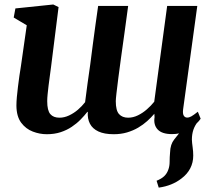

<svg xmlns="http://www.w3.org/2000/svg" viewBox="-20 -587 948 854"><path d="M686 247.5 676.5 217Q698.5 208 710.5 196.5Q722.5 185 728.5 168Q734.5 152.5 734.5 132.5Q734.5 112.5 736.5 90.5Q737.5 55 755 33.2Q772.5 11.5 786.5 -6.5L862.5 -49Q847 -30 840.2 -10Q833.5 10 833.5 34Q834 48 836.8 67.5Q839.5 87 839.5 105Q839.5 136 826.2 161.8Q813 187.5 787 207Q766.5 223 741.2 233.2Q716 243.5 686 247.5ZM207 -289Q204.5 -269 201.5 -247.8Q198.5 -226.5 196 -206Q193.5 -185.5 191.8 -167.8Q190 -150 190 -137Q190 -95.5 203.8 -79.5Q217.5 -63.5 244.5 -63.5Q266 -63.5 287.2 -73.5Q308.5 -83.5 326.8 -99.2Q345 -115 358.5 -132.5Q363.5 -173.5 369.5 -216.5Q375.5 -259.5 381.5 -301Q387 -345 392.8 -388.8Q398.5 -432.5 404.5 -475.5Q410.5 -518.5 416.5 -560.5H550Q542 -499.5 533.8 -441.2Q525.5 -383 518.5 -331.5Q511.5 -280 506.2 -239.2Q501 -198.5 498 -172Q495 -145.5 495 -137Q495 -95.5 509.5 -79.5Q524 -63.5 550 -63.5Q572 -63.5 593.5 -74Q615 -84.5 633.5 -100.8Q652 -117 666 -134.5L723.5 -560.5H857.5L794.5 -101Q792 -81.5 797.2 -72.8Q802.5 -64 812.5 -64Q821.5 -64 831.2 -69.5Q841 -75 860 -90L872.5 -59Q868 -51 851 -34.5Q834 -18 807 -4.2Q780 9.5 745 9.5Q700.5 9.5 681.2 -11.2Q662 -32 667.5 -66L666.5 -81Q652.5 -64.5 634.8 -48.5Q617 -32.5 594.5 -19.2Q572 -6 545 2Q518 10 486 10Q444 10 417.8 -2.2Q391.5 -14.5 380 -36.8Q368.5 -59 370.5 -88.5L369 -90Q355.5 -72.5 338.2 -55Q321 -37.5 299 -22.8Q277 -8 249.5 1Q222 10 188 10Q156.5 10 125.8 -1.8Q95 -13.5 74.2 -41.2Q53.5 -69 53 -117Q53 -134 55 -156Q57 -178 60 -201.8Q63 -225.5 66.2 -249Q69.5 -272.5 73 -292.5L99 -474.5L41 -509L48.5 -549.5L217 -567L240.5 -555.5Z"/></svg>

Font: Merriweather 20pt
Style: Bold Italic
Weight: 700
Italic angle: -7.8°
Version: Version 2.101